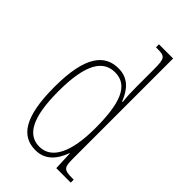

<svg xmlns="http://www.w3.org/2000/svg" viewBox="-236 -831 911 911"><g transform="rotate(45 219.5 -375.0)"><path d="M198 10C260 10 299 -31 322 -95H324L328 0H425V-20H415C361 -20 352 -27 352 -86V-760H257V-740H262C318 -740 324 -735 324 -656V-544C324 -509 325 -476 329 -445H325C302 -504 266 -544 202 -544C112 -544 49 -476 49 -267C49 -60 106 10 198 10ZM199 -15C121 -15 77 -87 77 -265C77 -452 126 -519 204 -519C294 -519 325 -429 325 -265C325 -103 281 -15 199 -15Z"/></g></svg>

Font: Noto Serif Devanagari ExtraCondensed Thin
Style: Regular
Weight: 100
Width: 2
Designer: Universal Thirst, Indian Type Foundry and the Monotype Design Team
Foundry: Monotype Imaging Inc.
Version: Version 2.004